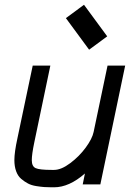

<svg xmlns="http://www.w3.org/2000/svg" viewBox="-20 -776 565 808"><path d="M431.2 -623 355 -566.9 257.3 -699.7 333.5 -755.9ZM197.3 -61H207.5Q237.8 -61 275.6 -89.4Q313.5 -117.7 340.8 -155Q368.2 -192.4 374 -220.7L432.6 -500H506.8L402.3 0H328.1L337.4 -45.9Q271 12.2 207.5 12.2H197.3Q179.7 12.2 166.3 11.2Q152.8 10.3 132.6 7.1Q112.3 3.9 97.9 -3.7Q83.5 -11.2 69.3 -23.2Q55.2 -35.2 47.9 -55.4Q40.5 -75.7 40.5 -102.1Q40.5 -135.3 53.2 -193.4L117.7 -500H191.9L124.5 -177.7Q113.8 -126.5 113.8 -102.1Q113.8 -75.7 130.1 -68.4Q146.5 -61 197.3 -61Z"/></svg>

Font: Anka/Coder Condensed
Style: Italic
Weight: 400
Width: 4
Italic angle: -12°
Monospace: yes
Version: Version 001.100